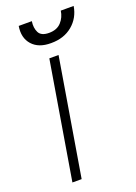

<svg xmlns="http://www.w3.org/2000/svg" viewBox="-140 -783 596 841"><g transform="rotate(-20 158.0 -362.5)"><path d="M46.5 0 137.4 -545.5H180.4L89.5 0ZM256 -724.8H316.1Q307.5 -671.5 267.8 -638.3Q228 -605.1 168 -605.5Q110.1 -605.1 80.6 -638.3Q51.1 -671.5 60 -724.8H121.1Q116.5 -694.6 127.5 -672.6Q138.5 -650.6 175.1 -650.6Q212 -650.6 232.1 -672.8Q252.1 -695 256 -724.8Z"/></g></svg>

Font: Inter UI Extra Light
Style: Italic
Weight: 200
Italic angle: -9.39999°
Designer: Rasmus Andersson
Foundry: rsms
Version: 3.2;8d6f07862